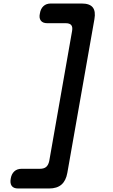

<svg xmlns="http://www.w3.org/2000/svg" viewBox="-20 -896 640 1092"><path d="M259 176H83Q57 176 46.5 161Q36 146 41 120Q45 94 61 79Q77 64 103 64H207Q230 64 242.5 53.5Q255 43 260 20L390 -720Q394 -743 385 -753.5Q376 -764 354 -764H249Q223 -764 212 -779Q201 -794 207 -820Q211 -846 227 -861Q243 -876 269 -876H445Q490 -876 507.5 -854Q525 -832 517 -787L363 87Q355 132 329.5 154Q304 176 259 176Z"/></svg>

Font: Maple Mono NL SemiBold
Style: Italic
Weight: 600
Italic angle: -10°
Monospace: yes
Designer: subframe7536
Version: Version 7.000